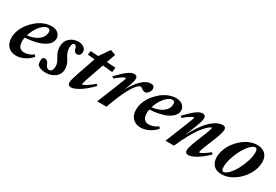

<svg xmlns="http://www.w3.org/2000/svg" viewBox="33 -1253 2859 1987"><g transform="rotate(30 1462.5 -260.0)"><path d="M156.7 11.2Q97.7 11.2 61.5 -25.9Q25.4 -63 25.4 -128.4Q25.4 -172.4 42.5 -217.8Q59.6 -263.2 89.8 -302Q120.1 -340.8 158 -371.8Q195.8 -402.8 240.2 -420.4Q284.7 -438 327.6 -438Q377.4 -438 406.2 -413.1Q435.1 -388.2 435.1 -350.6Q435.1 -306.2 396 -272.5Q356.9 -238.8 292.5 -220Q228 -201.2 144 -195.8Q139.6 -173.3 139.6 -150.4Q139.6 -104.5 159.2 -81.5Q178.7 -58.6 214.4 -58.6Q238.3 -58.6 268.6 -68.6Q298.8 -78.6 321.8 -98.6L337.4 -78.1Q304.2 -37.6 254.9 -13.2Q205.6 11.2 156.7 11.2ZM304.2 -403.8Q261.2 -403.8 217 -350.8Q172.9 -297.9 151.9 -227.5Q235.8 -237.8 283.9 -275.4Q332 -313 332 -368.2Q332 -403.8 304.2 -403.8Z M509.8 11.2Q440.4 11.2 409.2 -25.9Q403.3 -52.7 403.3 -76.7Q403.3 -113.8 433.6 -113.8Q449.7 -113.8 462.4 -103.5Q475.1 -93.3 481.4 -75.7Q497.1 -31.7 526.4 -31.7Q548.3 -31.7 559.6 -50Q570.8 -68.4 570.8 -96.2Q570.8 -119.1 563.2 -138.9Q555.7 -158.7 539.1 -187Q521.5 -215.3 512.9 -239.7Q504.4 -264.2 504.4 -295.9Q504.4 -361.8 546.6 -399.9Q588.9 -438 648.4 -438Q688.5 -438 714.8 -418.7Q741.2 -399.4 741.2 -367.7Q741.2 -346.2 729.2 -331.3Q717.3 -316.4 699.2 -316.4Q680.2 -316.4 669.7 -328.1Q659.2 -339.8 656.2 -356.9Q653.8 -371.6 645.8 -383.3Q637.7 -395 626 -395Q611.8 -395 603.5 -380.1Q595.2 -365.2 595.2 -339.8Q595.2 -289.1 626 -240.2Q641.1 -216.3 648.2 -203.1Q655.3 -189.9 662.4 -167.5Q669.4 -145 669.4 -122.6Q669.4 -60.1 622.8 -24.4Q576.2 11.2 509.8 11.2Z M814.5 11.2Q776.4 11.2 776.4 -27.8Q776.4 -55.2 805.2 -139.2L882.3 -362.3L798.8 -370.6L805.7 -417L898.9 -410.6L900.4 -414.6L981 -530.8L1044.4 -509.3L1007.3 -402.8L1113.8 -395.5L1106 -339.8L989.3 -351.6L917.5 -144.5Q898.4 -88.9 898.4 -77.1Q898.4 -73.7 902.3 -73.7Q908.7 -73.7 922.1 -79.8Q935.5 -85.9 964.4 -105.2Q993.2 -124.5 1028.3 -154.3L1044.4 -137.7Q969.2 -60.5 909.7 -24.7Q850.1 11.2 814.5 11.2Z M1123.5 0 1236.3 -281.2Q1261.2 -340.3 1261.2 -353.5Q1261.2 -357.9 1256.8 -357.9Q1251.5 -357.9 1239 -352.1Q1226.6 -346.2 1202.4 -329.3Q1178.2 -312.5 1148.9 -287.1L1130.9 -303.2Q1194.3 -371.1 1238.8 -404.5Q1283.2 -438 1314.9 -438Q1353.5 -438 1353.5 -399.9Q1353.5 -368.2 1322.8 -290L1305.7 -247.1Q1357.4 -339.4 1410.9 -388.7Q1464.4 -438 1513.2 -438Q1536.6 -438 1547.6 -427.7Q1558.6 -417.5 1558.6 -394.5Q1558.6 -374 1540.3 -351.3Q1522 -328.6 1501.5 -328.6Q1482.4 -328.6 1459.5 -347.2Q1448.7 -356.9 1439 -356.9Q1423.3 -356.9 1402.8 -337.4Q1382.3 -317.9 1356.9 -277.1Q1331.5 -236.3 1299.8 -165.5Q1268.1 -94.7 1233.9 0Z M1645.5 11.2Q1586.4 11.2 1550.3 -25.9Q1514.2 -63 1514.2 -128.4Q1514.2 -172.4 1531.2 -217.8Q1548.3 -263.2 1578.6 -302Q1608.9 -340.8 1646.7 -371.8Q1684.6 -402.8 1729 -420.4Q1773.4 -438 1816.4 -438Q1866.2 -438 1895 -413.1Q1923.8 -388.2 1923.8 -350.6Q1923.8 -306.2 1884.8 -272.5Q1845.7 -238.8 1781.2 -220Q1716.8 -201.2 1632.8 -195.8Q1628.4 -173.3 1628.4 -150.4Q1628.4 -104.5 1647.9 -81.5Q1667.5 -58.6 1703.1 -58.6Q1727.1 -58.6 1757.3 -68.6Q1787.6 -78.6 1810.5 -98.6L1826.2 -78.1Q1793 -37.6 1743.7 -13.2Q1694.3 11.2 1645.5 11.2ZM1793 -403.8Q1750 -403.8 1705.8 -350.8Q1661.6 -297.9 1640.6 -227.5Q1724.6 -237.8 1772.7 -275.4Q1820.8 -313 1820.8 -368.2Q1820.8 -403.8 1793 -403.8Z M1939 0 2052.2 -280.8Q2076.7 -341.3 2076.7 -352.5Q2076.7 -356.9 2072.3 -356.9Q2066.9 -356.9 2054.7 -351.3Q2042.5 -345.7 2018.1 -328.9Q1993.7 -312 1964.4 -286.6L1946.8 -303.2Q2010.7 -371.1 2054.9 -404.5Q2099.1 -438 2130.9 -438Q2169.4 -438 2169.4 -399.9Q2169.4 -366.2 2139.2 -290L2083 -148.9Q2116.2 -214.4 2150.6 -265.6Q2185.1 -316.9 2214.8 -348.9Q2244.6 -380.9 2274.2 -401.4Q2303.7 -421.9 2327.4 -429.9Q2351.1 -438 2373 -438Q2411.1 -438 2411.1 -399.9Q2411.1 -363.8 2370.1 -263.2L2320.3 -140.6Q2299.8 -88.4 2299.8 -73.7Q2299.8 -69.8 2303.7 -69.8Q2330.6 -69.8 2416 -138.2L2432.1 -120.6Q2364.7 -54.7 2308.3 -21.7Q2252 11.2 2217.3 11.2Q2178.7 11.2 2178.7 -26.9Q2178.7 -59.6 2210 -138.7L2265.6 -278.3Q2290 -341.8 2290 -353Q2290 -356.9 2286.1 -356.9Q2281.7 -356.9 2270 -350.3Q2258.3 -343.8 2234.4 -320.6Q2210.4 -297.4 2183.1 -261.2Q2155.8 -225.1 2117.4 -156.5Q2079.1 -87.9 2041 0Z M2613.8 11.2Q2552.7 11.2 2517.8 -22.7Q2482.9 -56.6 2482.9 -119.1Q2482.9 -164.6 2500 -211.7Q2517.1 -258.8 2547.1 -298.8Q2577.1 -338.9 2615 -370.4Q2652.8 -401.9 2697.5 -419.9Q2742.2 -438 2785.6 -438Q2848.6 -438 2883.5 -403.6Q2918.5 -369.1 2918.5 -307.1Q2918.5 -231.4 2873.5 -157Q2828.6 -82.5 2757.3 -35.6Q2686 11.2 2613.8 11.2ZM2619.6 -20.5Q2645 -20.5 2678.5 -55.4Q2711.9 -90.3 2739.7 -140.6Q2767.6 -190.9 2786.9 -251Q2806.2 -311 2806.2 -357.9Q2806.2 -406.2 2780.3 -406.2Q2746.1 -406.2 2701.9 -349.4Q2657.7 -292.5 2626.5 -211.7Q2595.2 -130.9 2595.2 -67.4Q2595.2 -20.5 2619.6 -20.5Z"/></g></svg>

Font: Elstob 14pt
Style: Bold Italic
Weight: 700
Italic angle: -20°
Designer: Peter S. Baker
Version: Version 1.015